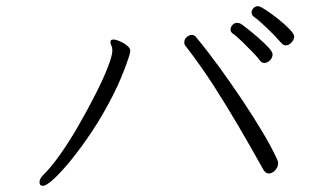

<svg xmlns="http://www.w3.org/2000/svg" viewBox="-20 -670 1040 622"><path d="M906 -523Q916 -523 924.5 -532.5Q933 -542 933 -552Q933 -560 917.5 -576Q902 -592 880.5 -609Q859 -626 840.5 -638Q822 -650 816 -650Q807 -650 801 -643.5Q795 -637 795 -629Q795 -622 802 -616Q819 -604 845.5 -578.5Q872 -553 892 -530Q898 -523 906 -523ZM836 -466Q846 -466 854.5 -474.5Q863 -483 863 -494Q863 -502 849.5 -516.5Q836 -531 817 -547.5Q798 -564 781.5 -577Q765 -590 760 -593Q754 -596 748 -596Q739 -596 733 -589Q727 -582 727 -574Q727 -567 733 -562Q745 -554 763.5 -536Q782 -518 799 -500.5Q816 -483 822 -474Q828 -466 836 -466ZM582 -520Q632 -455 672.5 -392Q713 -329 752 -262.5Q791 -196 834 -119Q841 -108 851 -108Q862 -108 871.5 -118.5Q881 -129 881 -141Q881 -145 879 -151Q861 -191 831.5 -240.5Q802 -290 766 -344Q730 -398 691.5 -451Q653 -504 615 -550Q609 -557 602 -557Q593 -557 585 -550Q577 -543 577 -533Q577 -525 582 -520ZM119 -68Q130 -68 154.5 -90.5Q179 -113 211.5 -153Q244 -193 278.5 -245Q313 -297 344 -357.5Q375 -418 396 -481Q402 -498 402 -506Q402 -514 391.5 -522.5Q381 -531 368 -536.5Q355 -542 347 -542Q346 -542 342 -541Q338 -540 338 -533Q338 -528 341 -522Q344 -516 344 -506Q344 -490 329 -451.5Q314 -413 289 -364Q264 -315 234.5 -263.5Q205 -212 174.5 -169Q144 -126 119 -102Q108 -91 108 -80Q108 -68 119 -68Z"/></svg>

Font: Klee One
Style: Regular
Weight: 400
Designer: Fontworks Inc.
Foundry: Fontworks Inc.
Version: Version 1.100